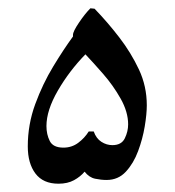

<svg xmlns="http://www.w3.org/2000/svg" viewBox="-20 -597 421 463"><path d="M237 -163Q224 -163 209.5 -166Q195 -169 184 -183Q174 -171 158.5 -162.5Q143 -154 121 -154Q84 -154 65.5 -178.5Q47 -203 47 -244Q47 -297 65 -346Q83 -395 108.5 -437Q134 -479 156 -509V-513Q156 -521 170.5 -542.5Q185 -564 198 -577L208 -576Q239 -544 267.5 -507Q296 -470 315 -429.5Q334 -389 334 -343Q334 -322 329 -292Q324 -262 313 -232.5Q302 -203 283.5 -183Q265 -163 237 -163ZM206 -280Q212 -263 224.5 -255Q237 -247 251 -247Q273 -247 281 -263.5Q289 -280 289 -297Q289 -327 271 -359Q253 -391 228.5 -419Q204 -447 186 -466Q147 -426 119.5 -378.5Q92 -331 92 -293Q92 -273 100 -257Q108 -241 133 -241Q153 -241 168.5 -252.5Q184 -264 194 -280Z"/></svg>

Font: Noto Sans Indic Siyaq Numbers
Style: Regular
Weight: 400
Designer: Monotype Design Team
Foundry: Monotype Imaging Inc.
Version: Version 2.002; ttfautohint (v1.8.4.7-5d5b)